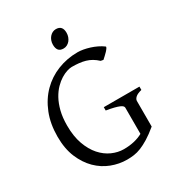

<svg xmlns="http://www.w3.org/2000/svg" viewBox="-192 -918 966 1050"><g transform="rotate(-30 291.5 -392.5)"><path d="M508.8 -580.1Q512.2 -577.6 507.8 -570.6Q503.4 -563.5 495.4 -554.7Q487.3 -545.9 477.8 -537.4Q468.3 -528.8 461.9 -522.9L445.8 -525.9Q429.7 -541 412.6 -551Q395.5 -561 376.7 -566.4Q357.9 -571.8 336.9 -574Q315.9 -576.2 292 -576.2Q279.8 -576.2 261.5 -570.6Q243.2 -564.9 222.9 -552.5Q202.6 -540 182.6 -519.8Q162.6 -499.5 146.2 -470Q129.9 -440.4 119.9 -401.1Q109.9 -361.8 109.9 -311Q109.9 -243.2 127.9 -192.9Q146 -142.6 175.3 -109.6Q204.6 -76.7 241.2 -60.3Q277.8 -43.9 314.9 -43.9Q350.6 -43.9 380.6 -51Q410.6 -58.1 434.6 -71.3V-236.8Q434.6 -242.2 429.9 -247.3Q425.3 -252.4 413.8 -257.3Q402.3 -262.2 383.1 -267.1Q363.8 -272 334 -276.9V-297.9H559.1V-276.9Q531.2 -270 519.5 -259Q507.8 -248 507.8 -236.8V-75.2Q471.7 -45.4 443.1 -27.8Q414.6 -10.3 390.6 -0.7Q366.7 8.8 345.2 11.7Q323.7 14.6 301.8 14.6Q252.4 14.6 204.6 -3.7Q156.7 -22 118.9 -59.3Q81.1 -96.7 57.6 -152.6Q34.2 -208.5 34.2 -284.2Q34.2 -365.2 59.8 -429.4Q85.4 -493.7 129.9 -538.3Q174.3 -583 233.6 -606.4Q293 -629.9 359.9 -629.9Q376 -629.9 395.3 -626.5Q414.6 -623 434.6 -616.7Q454.6 -610.4 473.9 -601.1Q493.2 -591.8 508.8 -580.1ZM361.3 -752.4Q361.3 -738.8 356.9 -726.6Q352.5 -714.4 345 -705.3Q337.4 -696.3 327.1 -690.9Q316.9 -685.5 304.7 -685.5Q282.7 -685.5 273.2 -697.8Q263.7 -710 263.7 -732.4Q263.7 -746.1 268.1 -758.3Q272.5 -770.5 280.3 -779.5Q288.1 -788.6 298.1 -793.7Q308.1 -798.8 319.8 -798.8Q361.3 -798.8 361.3 -752.4Z"/></g></svg>

Font: Noto Serif Devanagari
Style: Regular
Weight: 400
Designer: Monotype Design Team
Foundry: Monotype Imaging Inc.
Version: Version 1.01